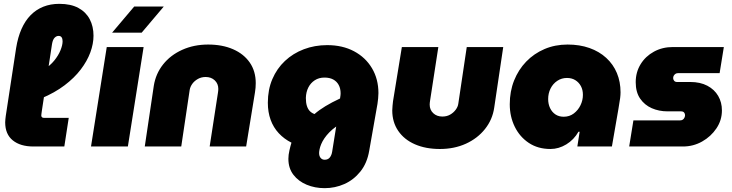

<svg xmlns="http://www.w3.org/2000/svg" viewBox="-20 -763 3815 1000"><path d="M154 0Q86 0 46.5 -32Q7 -64 7 -126Q7 -134 8 -142Q9 -150 10 -159L64 -513Q73 -569 92 -612Q111 -655 139.5 -684Q168 -713 205.5 -728Q243 -743 289 -743Q349 -743 388.5 -721.5Q428 -700 447.5 -662.5Q467 -625 467 -577Q467 -535 450.5 -490Q434 -445 400.5 -401Q367 -357 316 -318.5Q265 -280 196 -251L211 -403Q241 -421 262.5 -447.5Q284 -474 295 -501Q306 -528 306 -548Q306 -561 301 -568.5Q296 -576 285 -576Q274 -576 264.5 -566.5Q255 -557 251 -534L198 -186Q197 -177 196 -171.5Q195 -166 195 -162Q195 -155 199 -152Q203 -149 210 -149H338L315 0Z M454 0 536 -518H728L646 0ZM564 -593 679 -729H833L718 -593Z M734 0 781 -316Q791 -379 829.5 -427.5Q868 -476 929 -503.5Q990 -531 1064 -531Q1138 -531 1194 -506.5Q1250 -482 1281 -437Q1312 -392 1312 -330Q1312 -319 1311 -306Q1310 -293 1308 -282L1262 0H1072L1115 -279Q1116 -284 1116.5 -290.5Q1117 -297 1117 -300Q1117 -327 1098.5 -344.5Q1080 -362 1051 -362Q1029 -362 1011 -352Q993 -342 982 -327Q971 -312 968 -295L924 0Z M1671 217Q1620 217 1577 199Q1534 181 1508 147Q1482 113 1482 64Q1482 44 1487.5 20Q1493 -4 1498 -20Q1460 -39 1432 -69Q1404 -99 1389.5 -139Q1375 -179 1375 -228Q1375 -296 1398.5 -351Q1422 -406 1464 -445.5Q1506 -485 1562.5 -506.5Q1619 -528 1684 -528Q1764 -528 1824 -496Q1884 -464 1917.5 -407.5Q1951 -351 1951 -278Q1951 -265 1949.5 -250.5Q1948 -236 1946 -222L1903 22Q1892 87 1857 130.5Q1822 174 1773.5 195.5Q1725 217 1671 217ZM1671 69Q1688 69 1697.5 57.5Q1707 46 1710 27L1731 -104Q1710 -89 1695 -73.5Q1680 -58 1669.5 -42.5Q1659 -27 1653 -12.5Q1647 2 1644.5 14Q1642 26 1642 34Q1642 50 1650 59.5Q1658 69 1671 69ZM1618 -169Q1642 -190 1675 -210Q1708 -230 1751 -250L1752 -257Q1753 -262 1753.5 -267.5Q1754 -273 1754 -277Q1754 -302 1744 -320.5Q1734 -339 1715.5 -349Q1697 -359 1670 -359Q1641 -359 1619.5 -345Q1598 -331 1586 -307.5Q1574 -284 1573 -253Q1573 -228 1578.5 -211Q1584 -194 1594 -184Q1604 -174 1618 -169Z M2601 -518 2554 -202Q2545 -140 2506 -91Q2467 -42 2406.5 -14.5Q2346 13 2271 13Q2197 13 2141 -11.5Q2085 -36 2054 -81.5Q2023 -127 2023 -188Q2023 -199 2024.5 -212.5Q2026 -226 2027 -236L2073 -518H2263L2220 -239Q2219 -235 2218.5 -228Q2218 -221 2218 -218Q2218 -191 2236.5 -173.5Q2255 -156 2284 -156Q2307 -156 2324.5 -166Q2342 -176 2353.5 -191.5Q2365 -207 2367 -223L2411 -518Z M2847 13Q2782 13 2734.5 -18.5Q2687 -50 2661 -103Q2635 -156 2635 -220Q2635 -287 2657.5 -343.5Q2680 -400 2720.5 -442Q2761 -484 2816 -507.5Q2871 -531 2936 -531Q2999 -531 3050 -513Q3101 -495 3137.5 -461.5Q3174 -428 3193 -382.5Q3212 -337 3212 -282Q3212 -269 3210 -252.5Q3208 -236 3201 -196L3167 0H2987L2999 -77H2993Q2969 -35 2929.5 -11Q2890 13 2847 13ZM2916 -155Q2946 -155 2968.5 -172Q2991 -189 3003.5 -215Q3016 -241 3016 -269Q3016 -295 3005.5 -314.5Q2995 -334 2976.5 -345.5Q2958 -357 2933 -357Q2905 -357 2882.5 -342Q2860 -327 2847.5 -302Q2835 -277 2835 -247Q2835 -221 2845 -200Q2855 -179 2873 -167Q2891 -155 2916 -155Z M3257 0 3279 -136H3522Q3531 -136 3536.5 -140Q3542 -144 3545 -150.5Q3548 -157 3548 -163Q3548 -171 3543 -177Q3538 -183 3527 -183H3457Q3412 -183 3374.5 -199.5Q3337 -216 3314 -249.5Q3291 -283 3291 -335Q3291 -387 3316.5 -428.5Q3342 -470 3386 -494Q3430 -518 3484 -518H3750L3728 -382H3511Q3503 -382 3497.5 -378Q3492 -374 3489 -368.5Q3486 -363 3486 -356Q3486 -349 3491 -342.5Q3496 -336 3506 -336H3575Q3627 -336 3664 -316.5Q3701 -297 3720.5 -263.5Q3740 -230 3740 -188Q3740 -137 3711.5 -94.5Q3683 -52 3637 -26Q3591 0 3537 0Z"/></svg>

Font: MuseoModerno Thin Black
Style: Italic
Weight: 900
Italic angle: -9°
Version: Version 1.003